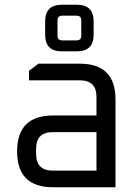

<svg xmlns="http://www.w3.org/2000/svg" viewBox="-20 -788 582 808"><path d="M203 0Q52 0 52 -151Q52 -302 203 -302H386V-380Q386 -450 316 -450H102V-490L142 -520H316Q466 -520 466 -370V0ZM132 -140Q132 -70 202 -70H386V-232H202Q132 -232 132 -162ZM170 -642V-698Q170 -768 240 -768H304Q374 -768 374 -698V-642Q374 -572 304 -572H240Q170 -572 170 -642ZM222 -638Q222 -618 242 -618H302Q322 -618 322 -638V-702Q322 -722 302 -722H242Q222 -722 222 -702Z"/></svg>

Font: Oxanium
Style: Regular
Weight: 400
Designer: Severin Meyer
Version: Version 1.001